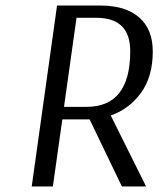

<svg xmlns="http://www.w3.org/2000/svg" viewBox="-20 -670 579 690"><path d="M185 -650H342Q431 -650 480 -607.5Q529 -565 529 -485Q529 -394 486.5 -336Q444 -278 378 -255L505 0H418L302 -241H204L170 0H94ZM255 -606 210 -286H291Q448 -286 448 -486Q448 -606 327 -606Z"/></svg>

Font: Arsenal
Style: Italic
Weight: 400
Italic angle: -9.10001°
Designer: Andrij Shevchenko
Foundry: Stairsfor
Version: Version 2.001;PS 002.001;hotconv 1.0.88;makeotf.lib2.5.64775